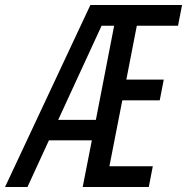

<svg xmlns="http://www.w3.org/2000/svg" viewBox="-91 -749 749 769"><path d="M-70.8 0H19L105 -187H276.9L240.2 0H504.9L521 -83H347.2L398.9 -347.2H548.8L564.9 -430.2H415L457 -646H622.1L638.2 -729H271ZM142.1 -269 315.9 -646H366.2L293 -269Z"/></svg>

Font: Hack
Style: Oblique
Weight: 400
Italic angle: -12°
Monospace: yes
Designer: Christopher Simpkins
Foundry: Christopher Simpkins
Version: Version 2.010